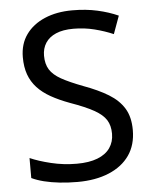

<svg xmlns="http://www.w3.org/2000/svg" viewBox="-53 -768 654 822"><g transform="rotate(-5 274.5 -357.0)"><path d="M502 -191Q502 -127 471 -82.5Q440 -38 382.5 -14Q325 10 247 10Q207 10 170.5 6Q134 2 104 -5.5Q74 -13 51 -24V-110Q87 -94 140.5 -81Q194 -68 251 -68Q304 -68 340 -82Q376 -96 394 -122Q412 -148 412 -183Q412 -218 397 -242Q382 -266 345.5 -286.5Q309 -307 244 -330Q198 -347 163.5 -366.5Q129 -386 106 -411Q83 -436 71.5 -468Q60 -500 60 -542Q60 -599 89 -639.5Q118 -680 169.5 -702Q221 -724 288 -724Q347 -724 396 -713Q445 -702 485 -684L457 -607Q420 -623 376.5 -634Q333 -645 286 -645Q241 -645 211 -632Q181 -619 166 -595.5Q151 -572 151 -541Q151 -505 166 -481Q181 -457 215 -438Q249 -419 307 -397Q370 -374 413.5 -347.5Q457 -321 479.5 -284Q502 -247 502 -191Z"/></g></svg>

Font: hexlsinhala05
Style: Book
Weight: 400
Designer: Jelle Bosma - Monotype Design Team
Foundry: Monotype Imaging Inc.
Version: Version 2.003